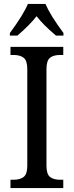

<svg xmlns="http://www.w3.org/2000/svg" viewBox="-20 -951 372 971"><path d="M33 -42H49Q82 -42 100 -56.5Q118 -71 118 -112V-601Q118 -644 100 -658.5Q82 -673 49 -673H33V-714H300V-673H284Q250 -673 232.5 -658.5Q215 -644 215 -601V-113Q215 -71 232.5 -56.5Q250 -42 284 -42H300V0H33ZM30 -784Q98 -876 121 -931H210Q233 -876 301 -784V-771H263Q198 -826 165 -869Q130 -824 68 -771H30Z"/></svg>

Font: Noto Serif Narrow
Style: Regular
Weight: 400
Width: 4
Designer: Monotype Design Team
Foundry: Monotype Imaging Inc.
Version: Version 1.001